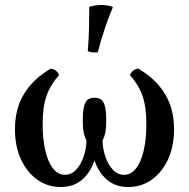

<svg xmlns="http://www.w3.org/2000/svg" viewBox="-20 -741 758 770"><path d="M223 9Q171 9 129.5 -20.5Q88 -50 64 -102Q40 -154 40 -224Q40 -304 76.5 -364.5Q113 -425 184 -466Q208 -462 217 -440Q182 -401 166.5 -356.5Q151 -312 151 -243Q151 -182 162 -136Q173 -90 193 -65Q213 -40 240 -40Q266 -40 285 -60Q304 -80 315 -111.5Q326 -143 327 -177Q318 -195 315 -213Q312 -231 312 -256Q312 -296 317.5 -316Q323 -336 333.5 -342.5Q344 -349 359 -349Q374 -349 384.5 -342.5Q395 -336 400.5 -316Q406 -296 406 -256Q406 -231 403 -213Q400 -195 391 -177Q392 -143 403 -111.5Q414 -80 433 -60Q452 -40 478 -40Q505 -40 525 -65Q545 -90 556 -136Q567 -182 567 -243Q567 -312 551.5 -356.5Q536 -401 501 -440Q510 -462 534 -466Q605 -425 641.5 -364.5Q678 -304 678 -224Q678 -154 654 -102Q630 -50 588.5 -20.5Q547 9 495 9Q442 9 408 -21Q374 -51 358 -100.5Q342 -150 342 -209H376Q376 -150 360 -100.5Q344 -51 310 -21Q276 9 223 9ZM372 -531Q359 -530 350 -531Q341 -532 332 -536Q336 -583 337 -628Q338 -673 338 -714Q350 -717 362 -719Q374 -721 386 -721Q412 -721 433 -713Q415 -671 400.5 -627.5Q386 -584 372 -531Z"/></svg>

Font: Vollkorn
Style: Regular
Weight: 400
Designer: Friedrich Althausen
Foundry: Friedrich Althausen
Version: Version 4.104